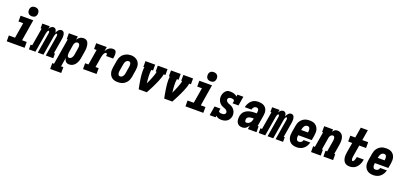

<svg xmlns="http://www.w3.org/2000/svg" viewBox="34 -2049 7432 3533"><g transform="rotate(20 3750.0 -282.5)"><path d="M30 0V-114H151L201 -416H109V-530H357L289 -114H380V0ZM306 -590Q285 -590 265 -597.5Q245 -605 233 -621.5Q221 -638 217.5 -659Q214 -680 218 -702Q220 -717 228 -730.5Q236 -744 248.5 -753.5Q261 -763 276.5 -766.5Q292 -770 306 -770Q328 -770 347.5 -762.5Q367 -755 379.5 -738.5Q392 -722 395 -701Q398 -680 395 -658Q392 -643 384.5 -629.5Q377 -616 364 -606.5Q351 -597 336 -593.5Q321 -590 306 -590Z M464 0V-92H496L554 -438H534V-530H680L671 -477Q677 -489 685 -500Q693 -511 703.5 -520Q714 -529 726.5 -533.5Q739 -538 752 -538Q768 -538 781 -530.5Q794 -523 801.5 -510.5Q809 -498 812.5 -483Q816 -468 817 -452Q823 -468 831 -482.5Q839 -497 850.5 -510Q862 -523 877.5 -530.5Q893 -538 909 -538Q926 -538 939.5 -529.5Q953 -521 960.5 -507.5Q968 -494 971 -478Q974 -462 974.5 -445.5Q975 -429 973.5 -412Q972 -395 969 -378L921 -92H941V0H795L861 -396Q862 -404 862.5 -411.5Q863 -419 862 -426Q861 -433 857.5 -439.5Q854 -446 847 -446Q839 -446 833.5 -438.5Q828 -431 825 -423Q822 -415 819.5 -407Q817 -399 815 -391Q813 -383 811.5 -375.5Q810 -368 809 -360L749 0H638L704 -396Q705 -404 705.5 -411.5Q706 -419 705 -426Q704 -433 700.5 -439.5Q697 -446 690 -446Q682 -446 676.5 -438.5Q671 -431 668 -423Q665 -415 662.5 -407Q660 -399 658 -391Q656 -383 654.5 -375.5Q653 -368 652 -360L592 0Z M955 205V91H989L1073 -416H1054V-530H1230L1219 -465Q1229 -481 1243 -495Q1257 -509 1273 -519Q1289 -529 1307.5 -533.5Q1326 -538 1344 -538Q1362 -538 1379.5 -532.5Q1397 -527 1410 -515Q1423 -503 1430.5 -487Q1438 -471 1442.5 -453.5Q1447 -436 1448.5 -417.5Q1450 -399 1450 -380.5Q1450 -362 1447.5 -343Q1445 -324 1442 -305L1421 -175Q1417 -154 1411 -132.5Q1405 -111 1394.5 -90Q1384 -69 1369.5 -50.5Q1355 -32 1336 -18.5Q1317 -5 1295 1.5Q1273 8 1251 8Q1232 8 1214.5 2Q1197 -4 1185 -17Q1173 -30 1166 -46.5Q1159 -63 1155 -81L1127 91H1172V205ZM1210 -106Q1226 -106 1240 -114.5Q1254 -123 1263.5 -136Q1273 -149 1278 -164Q1283 -179 1286 -194L1307 -324Q1309 -335 1310 -345.5Q1311 -356 1310.5 -366.5Q1310 -377 1308 -387Q1306 -397 1301 -405.5Q1296 -414 1287 -419Q1278 -424 1267 -424Q1254 -424 1241.5 -418Q1229 -412 1220 -401Q1211 -390 1206.5 -377.5Q1202 -365 1200 -352L1179 -222Q1177 -213 1176 -204.5Q1175 -196 1174.5 -187Q1174 -178 1174 -169.5Q1174 -161 1174.5 -152.5Q1175 -144 1177 -136Q1179 -128 1183 -121Q1187 -114 1194.5 -110Q1202 -106 1210 -106Z M1524 0V-114H1589L1639 -416H1589V-530H1796L1782 -445Q1793 -464 1806 -481Q1819 -498 1836.5 -511.5Q1854 -525 1874.5 -531.5Q1895 -538 1915 -538Q1929 -538 1942 -535.5Q1955 -533 1964.5 -524.5Q1974 -516 1978.5 -504Q1983 -492 1985 -479Q1987 -466 1987 -452.5Q1987 -439 1986 -425.5Q1985 -412 1983 -398.5Q1981 -385 1978 -371H1840Q1841 -377 1842 -382.5Q1843 -388 1843 -393.5Q1843 -399 1842.5 -404.5Q1842 -410 1839.5 -415Q1837 -420 1832 -422Q1827 -424 1822 -424Q1810 -424 1801 -415Q1792 -406 1786 -395Q1780 -384 1776 -373Q1772 -362 1769 -351Q1766 -340 1763.5 -328.5Q1761 -317 1759 -305L1727 -114H1789V0Z M2206 8Q2177 8 2148 2Q2119 -4 2096 -19.5Q2073 -35 2057.5 -58Q2042 -81 2034.5 -108.5Q2027 -136 2027.5 -165.5Q2028 -195 2033 -225L2055 -355Q2059 -380 2067.5 -404Q2076 -428 2090.5 -450.5Q2105 -473 2126 -490.5Q2147 -508 2171 -519Q2195 -530 2220 -535.5Q2245 -541 2270 -541Q2300 -541 2327.5 -533Q2355 -525 2378.5 -510Q2402 -495 2418 -472Q2434 -449 2441 -421.5Q2448 -394 2447.5 -364.5Q2447 -335 2442 -305L2421 -175Q2416 -151 2408 -126.5Q2400 -102 2385 -80Q2370 -58 2349.5 -40Q2329 -22 2305 -11Q2281 0 2256 4Q2231 8 2206 8ZM2209 -106Q2224 -106 2239 -114Q2254 -122 2263.5 -135.5Q2273 -149 2278 -164Q2283 -179 2286 -194L2307 -324Q2309 -335 2310 -346Q2311 -357 2310.5 -367.5Q2310 -378 2308 -388Q2306 -398 2300.5 -406.5Q2295 -415 2285.5 -419.5Q2276 -424 2265 -424Q2250 -424 2235.5 -415.5Q2221 -407 2211.5 -394Q2202 -381 2197 -366Q2192 -351 2190 -336L2168 -206Q2166 -195 2165 -184.5Q2164 -174 2164.5 -163.5Q2165 -153 2167.5 -143Q2170 -133 2175 -124Q2180 -115 2189 -110.5Q2198 -106 2209 -106Z M2614 0Q2607 -34 2600.5 -67.5Q2594 -101 2588.5 -135.5Q2583 -170 2578 -204.5Q2573 -239 2570.5 -274Q2568 -309 2567.5 -344.5Q2567 -380 2573 -416H2554V-530H2744V-416H2711Q2705 -383 2704.5 -349.5Q2704 -316 2705.5 -283.5Q2707 -251 2710 -218.5Q2713 -186 2717 -154Q2732 -186 2746.5 -218Q2761 -250 2773.5 -283Q2786 -316 2797.5 -349Q2809 -382 2814 -416H2796V-530H2986V-416H2952Q2946 -380 2934 -344.5Q2922 -309 2907.5 -274Q2893 -239 2877 -204.5Q2861 -170 2844 -135.5Q2827 -101 2809 -67.5Q2791 -34 2773 0Z M3114 0Q3107 -34 3100.5 -67.5Q3094 -101 3088.5 -135.5Q3083 -170 3078 -204.5Q3073 -239 3070.5 -274Q3068 -309 3067.5 -344.5Q3067 -380 3073 -416H3054V-530H3244V-416H3211Q3205 -383 3204.5 -349.5Q3204 -316 3205.5 -283.5Q3207 -251 3210 -218.5Q3213 -186 3217 -154Q3232 -186 3246.5 -218Q3261 -250 3273.5 -283Q3286 -316 3297.5 -349Q3309 -382 3314 -416H3296V-530H3486V-416H3452Q3446 -380 3434 -344.5Q3422 -309 3407.5 -274Q3393 -239 3377 -204.5Q3361 -170 3344 -135.5Q3327 -101 3309 -67.5Q3291 -34 3273 0Z M3530 0V-114H3651L3701 -416H3609V-530H3857L3789 -114H3880V0ZM3806 -590Q3785 -590 3765 -597.5Q3745 -605 3733 -621.5Q3721 -638 3717.5 -659Q3714 -680 3718 -702Q3720 -717 3728 -730.5Q3736 -744 3748.5 -753.5Q3761 -763 3776.5 -766.5Q3792 -770 3806 -770Q3828 -770 3847.5 -762.5Q3867 -755 3879.5 -738.5Q3892 -722 3895 -701Q3898 -680 3895 -658Q3892 -643 3884.5 -629.5Q3877 -616 3864 -606.5Q3851 -597 3836 -593.5Q3821 -590 3806 -590Z M4234 8Q4203 8 4173 -1.5Q4143 -11 4125 -33L4119 0H4004L4034 -181H4149L4142 -136Q4140 -126 4147 -118Q4154 -110 4163.5 -106.5Q4173 -103 4183.5 -102Q4194 -101 4205 -101Q4215 -101 4226 -102Q4237 -103 4247.5 -108Q4258 -113 4265.5 -121.5Q4273 -130 4275 -141Q4278 -157 4270.5 -171Q4263 -185 4251.5 -194.5Q4240 -204 4225.5 -209.5Q4211 -215 4197 -220.5Q4183 -226 4169 -232.5Q4155 -239 4143.5 -248Q4132 -257 4121.5 -268Q4111 -279 4103 -292Q4095 -305 4089.5 -319Q4084 -333 4081 -348.5Q4078 -364 4077.5 -379.5Q4077 -395 4080 -411Q4082 -427 4087.5 -443Q4093 -459 4101.5 -474Q4110 -489 4121.5 -502Q4133 -515 4148 -524Q4163 -533 4179.5 -535.5Q4196 -538 4212 -538Q4232 -538 4251 -535.5Q4270 -533 4287.5 -527.5Q4305 -522 4321 -512.5Q4337 -503 4349 -489L4356 -530H4471L4441 -349H4326L4334 -394Q4335 -404 4328 -412Q4321 -420 4311.5 -423.5Q4302 -427 4292 -428Q4282 -429 4271 -429Q4261 -429 4251 -427.5Q4241 -426 4232 -421.5Q4223 -417 4216.5 -408.5Q4210 -400 4208 -390Q4206 -374 4213 -360Q4220 -346 4231 -336.5Q4242 -327 4256 -321Q4270 -315 4284.5 -310Q4299 -305 4312.5 -298.5Q4326 -292 4338 -283Q4350 -274 4360.5 -263Q4371 -252 4379 -239.5Q4387 -227 4393 -213.5Q4399 -200 4402 -184.5Q4405 -169 4405.5 -153.5Q4406 -138 4404 -122Q4401 -103 4393 -85Q4385 -67 4373 -51Q4361 -35 4344.5 -23Q4328 -11 4309.5 -4Q4291 3 4272 5.5Q4253 8 4234 8Z M4643 8Q4622 8 4601.5 3Q4581 -2 4565 -14.5Q4549 -27 4539 -44.5Q4529 -62 4524.5 -82Q4520 -102 4520 -123.5Q4520 -145 4523 -166Q4528 -192 4538.5 -217Q4549 -242 4568.5 -261.5Q4588 -281 4612.5 -294Q4637 -307 4663 -314.5Q4689 -322 4715 -324.5Q4741 -327 4767 -327H4806L4810 -349Q4812 -363 4812 -377Q4812 -391 4807 -403Q4802 -415 4790.5 -422Q4779 -429 4765 -429Q4752 -429 4739 -424Q4726 -419 4716 -408.5Q4706 -398 4700 -385.5Q4694 -373 4692 -359H4561Q4566 -383 4575 -406Q4584 -429 4598 -450Q4612 -471 4630.5 -488.5Q4649 -506 4671.5 -517.5Q4694 -529 4718 -533.5Q4742 -538 4765 -538Q4793 -538 4820 -533Q4847 -528 4869.5 -516Q4892 -504 4909 -484Q4926 -464 4934 -439Q4942 -414 4942.5 -386.5Q4943 -359 4938 -331L4902 -114H4921V0H4752L4764 -73Q4754 -56 4741.5 -41Q4729 -26 4713.5 -14.5Q4698 -3 4679.5 2.5Q4661 8 4643 8ZM4685 -101Q4704 -101 4722.5 -109.5Q4741 -118 4754.5 -133.5Q4768 -149 4775.5 -167.5Q4783 -186 4786 -205L4788 -219H4767Q4756 -219 4745 -218Q4734 -217 4723 -215Q4712 -213 4700.5 -209.5Q4689 -206 4679 -199.5Q4669 -193 4663 -183Q4657 -173 4655 -162Q4654 -155 4654 -148Q4654 -141 4654.5 -134.5Q4655 -128 4656.5 -121.5Q4658 -115 4661.5 -110Q4665 -105 4671.5 -103Q4678 -101 4685 -101Z M4964 0V-92H4996L5054 -438H5034V-530H5180L5171 -477Q5177 -489 5185 -500Q5193 -511 5203.5 -520Q5214 -529 5226.5 -533.5Q5239 -538 5252 -538Q5268 -538 5281 -530.5Q5294 -523 5301.5 -510.5Q5309 -498 5312.5 -483Q5316 -468 5317 -452Q5323 -468 5331 -482.5Q5339 -497 5350.5 -510Q5362 -523 5377.5 -530.5Q5393 -538 5409 -538Q5426 -538 5439.5 -529.5Q5453 -521 5460.5 -507.5Q5468 -494 5471 -478Q5474 -462 5474.5 -445.5Q5475 -429 5473.5 -412Q5472 -395 5469 -378L5421 -92H5441V0H5295L5361 -396Q5362 -404 5362.5 -411.5Q5363 -419 5362 -426Q5361 -433 5357.5 -439.5Q5354 -446 5347 -446Q5339 -446 5333.5 -438.5Q5328 -431 5325 -423Q5322 -415 5319.5 -407Q5317 -399 5315 -391Q5313 -383 5311.5 -375.5Q5310 -368 5309 -360L5249 0H5138L5204 -396Q5205 -404 5205.5 -411.5Q5206 -419 5205 -426Q5204 -433 5200.5 -439.5Q5197 -446 5190 -446Q5182 -446 5176.5 -438.5Q5171 -431 5168 -423Q5165 -415 5162.5 -407Q5160 -399 5158 -391Q5156 -383 5154.5 -375.5Q5153 -368 5152 -360L5092 0Z M5710 8Q5680 8 5651.5 2Q5623 -4 5599 -19Q5575 -34 5559 -57Q5543 -80 5535 -107.5Q5527 -135 5527.5 -165Q5528 -195 5533 -225L5555 -355Q5559 -379 5567 -403.5Q5575 -428 5590 -450Q5605 -472 5625.5 -490Q5646 -508 5670 -519Q5694 -530 5719.5 -534Q5745 -538 5769 -538Q5799 -538 5827.5 -532Q5856 -526 5879 -510.5Q5902 -495 5918 -472Q5934 -449 5941 -421.5Q5948 -394 5947.5 -364.5Q5947 -335 5942 -305L5926 -211H5662V-207Q5660 -195 5659 -183.5Q5658 -172 5659 -160.5Q5660 -149 5663 -138.5Q5666 -128 5672 -119Q5678 -110 5688.5 -105.5Q5699 -101 5710 -101Q5723 -101 5735.5 -104.5Q5748 -108 5758.5 -116Q5769 -124 5775.5 -135.5Q5782 -147 5785 -160H5916Q5908 -125 5889.5 -93Q5871 -61 5842.5 -37Q5814 -13 5779.5 -2.5Q5745 8 5710 8ZM5680 -319H5813V-323Q5815 -335 5816 -346.5Q5817 -358 5816.5 -369Q5816 -380 5813 -391Q5810 -402 5804 -411Q5798 -420 5788 -424.5Q5778 -429 5767 -429Q5750 -429 5734 -421Q5718 -413 5707.5 -399Q5697 -385 5691.5 -369Q5686 -353 5683 -337Z M5989 0V-114H6023L6073 -416H6054V-530H6230L6221 -480Q6229 -493 6238.5 -504Q6248 -515 6260.5 -523.5Q6273 -532 6287 -535Q6301 -538 6314 -538Q6340 -538 6363.5 -528Q6387 -518 6403 -500Q6419 -482 6427.5 -458Q6436 -434 6439 -409Q6442 -384 6440 -358Q6438 -332 6434 -305L6402 -114H6421V0H6231V-114H6264L6299 -324Q6301 -334 6302 -344.5Q6303 -355 6303 -365.5Q6303 -376 6301.5 -385.5Q6300 -395 6296 -404Q6292 -413 6284 -418.5Q6276 -424 6266 -424Q6253 -424 6240.5 -417.5Q6228 -411 6219.5 -400.5Q6211 -390 6206.5 -377Q6202 -364 6200 -352L6161 -114H6179V0Z M6744 8Q6717 8 6692 0.5Q6667 -7 6649 -24Q6631 -41 6621 -64.5Q6611 -88 6607 -114Q6603 -140 6605 -167Q6607 -194 6611 -221L6644 -416H6565V-530H6662L6696 -735H6834L6800 -530H6915V-416H6782L6746 -202Q6745 -193 6743.5 -184Q6742 -175 6741.5 -166Q6741 -157 6741.5 -148Q6742 -139 6743.5 -130Q6745 -121 6749.5 -113.5Q6754 -106 6763 -106Q6772 -106 6779 -113.5Q6786 -121 6790 -129Q6794 -137 6797.5 -145.5Q6801 -154 6803.5 -162.5Q6806 -171 6807.5 -180Q6809 -189 6811 -197Q6811 -198 6811 -199.5Q6811 -201 6812 -202H6948Q6948 -200 6947.5 -197Q6947 -194 6947 -192Q6943 -166 6935 -142Q6927 -118 6914 -95Q6901 -72 6883 -51.5Q6865 -31 6842.5 -17.5Q6820 -4 6794.5 2Q6769 8 6744 8Z M7210 8Q7180 8 7151.5 2Q7123 -4 7099 -19Q7075 -34 7059 -57Q7043 -80 7035 -107.5Q7027 -135 7027.5 -165Q7028 -195 7033 -225L7055 -355Q7059 -379 7067 -403.5Q7075 -428 7090 -450Q7105 -472 7125.5 -490Q7146 -508 7170 -519Q7194 -530 7219.5 -534Q7245 -538 7269 -538Q7299 -538 7327.5 -532Q7356 -526 7379 -510.5Q7402 -495 7418 -472Q7434 -449 7441 -421.5Q7448 -394 7447.5 -364.5Q7447 -335 7442 -305L7426 -211H7162V-207Q7160 -195 7159 -183.5Q7158 -172 7159 -160.5Q7160 -149 7163 -138.5Q7166 -128 7172 -119Q7178 -110 7188.5 -105.5Q7199 -101 7210 -101Q7223 -101 7235.5 -104.5Q7248 -108 7258.5 -116Q7269 -124 7275.5 -135.5Q7282 -147 7285 -160H7416Q7408 -125 7389.5 -93Q7371 -61 7342.5 -37Q7314 -13 7279.5 -2.5Q7245 8 7210 8ZM7180 -319H7313V-323Q7315 -335 7316 -346.5Q7317 -358 7316.5 -369Q7316 -380 7313 -391Q7310 -402 7304 -411Q7298 -420 7288 -424.5Q7278 -429 7267 -429Q7250 -429 7234 -421Q7218 -413 7207.5 -399Q7197 -385 7191.5 -369Q7186 -353 7183 -337Z"/></g></svg>

Font: Iosevka Curly Slab HvObl
Style: Regular
Weight: 900
Italic angle: -9°
Monospace: yes
Designer: Belleve Invis
Foundry: Belleve Invis
Version: Version 11.1.0; ttfautohint (v1.8.3)